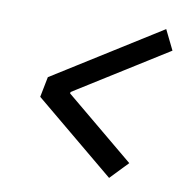

<svg xmlns="http://www.w3.org/2000/svg" viewBox="-73 -720 767 776"><g transform="rotate(10 310.0 -332.0)"><path d="M547.5 -648.5 110 -374 93.5 -290.5 424.5 -16 494.5 -89 210 -325 211 -331 587.5 -567Z"/></g></svg>

Font: Monaspace Krypton Medium
Style: Italic
Weight: 500
Italic angle: -11°
Designer: Riley Cran & the Lettermatic Team
Foundry: Lettermatic
Version: Version 1.101 (Monaspace Krypton)